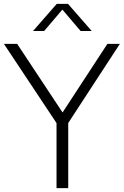

<svg xmlns="http://www.w3.org/2000/svg" viewBox="-33 -965 635 985"><path d="M257 0V-358.5L271 -312.5L-13 -740H55L299.5 -370.5H276.5L518 -740H582L303 -312.5L317 -358V0ZM136.5 -806 258 -945H316L437.5 -806H380.5L279.5 -924.5H294.5L193.5 -806Z"/></svg>

Font: Encode Sans Condensed Thin Light
Style: Regular
Weight: 300
Version: Version 3.002